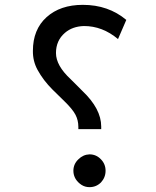

<svg xmlns="http://www.w3.org/2000/svg" viewBox="-20 -772 642 792"><path d="M282.7 -67.4Q282.7 -95.2 303.2 -114.7Q322.8 -134.3 349.1 -135.3Q377 -135.3 396.5 -114.7Q415.5 -95.2 415.5 -67.6Q415.5 -40 396.5 -19.5Q377 0 349.1 0Q331.1 0 316.4 -9.3Q301.3 -19 292 -33.7Q282.7 -49.3 282.7 -67.4ZM303.2 -239.3V-248.5Q303.2 -276.4 291 -299.3Q278.8 -322.3 245.1 -355L196.8 -402.3Q159.2 -439.5 134.8 -483.9Q115.2 -520 115.7 -562Q115.7 -650.4 172.1 -701.2Q228.5 -752 321.8 -752Q426.8 -752 501 -689.9L466.8 -610.8Q402.3 -665 325.7 -664.6Q278.8 -663.1 248 -636.7Q210.9 -605 210.9 -553.2Q210.9 -501.5 271.5 -445.3L319.8 -397Q397.5 -323.2 397.5 -250V-239.3Z"/></svg>

Font: Vazir Code Hack
Style: Code-Hack
Weight: 400
Foundry: DejaVu fonts team - Redesigned by Saber Rastikerdar
Version: Version 1.1.2